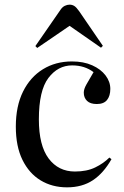

<svg xmlns="http://www.w3.org/2000/svg" viewBox="-20 -791 534 825"><path d="M268 14Q204 14 154.5 -16Q105 -46 76.5 -104Q48 -162 48 -247Q48 -335 79 -397.5Q110 -460 164.5 -493.5Q219 -527 289 -527Q339 -527 376 -510.5Q413 -494 433.5 -467Q454 -440 454 -409Q454 -379 440 -361.5Q426 -344 396 -344Q368 -344 354 -357.5Q340 -371 340 -393Q340 -408 351 -427.5Q362 -447 382 -481Q344 -510 290 -510Q229 -510 188 -456Q147 -402 147 -278Q147 -166 189 -110Q231 -54 302 -54Q353 -54 389 -71.5Q425 -89 450 -114L459 -107Q425 -47 379 -16.5Q333 14 268 14ZM140 -585 132 -593 240 -749Q248 -761 258.5 -766Q269 -771 279 -771Q290 -771 299 -765.5Q308 -760 320 -743L422 -594L414 -586L279 -680Z"/></svg>

Font: Literata 72pt
Style: Regular
Weight: 400
Designer: Latin by Veronika Burian and Jose Scaglione. Greek by Irene Vlachou. Cyrillic by Vera Evstafieva.
Foundry: TypeTogether
Version: Version 3.002